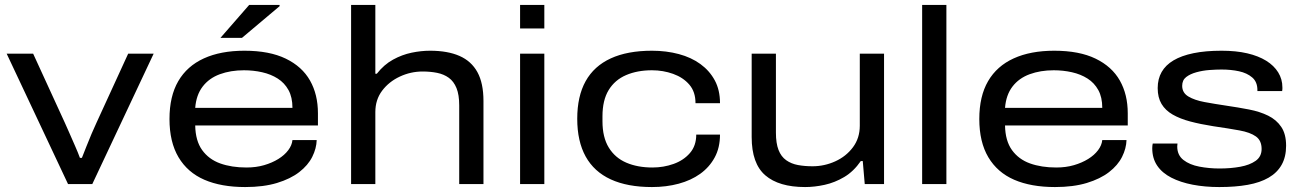

<svg xmlns="http://www.w3.org/2000/svg" viewBox="-20 -744 5264 776"><path d="M255 0 7 -527H114L242 -248Q249 -233 260 -207.5Q271 -182 283 -155Q295 -128 303 -106H311Q319 -126 329 -151.5Q339 -177 350 -203Q361 -229 370 -248L498 -527H601L353 0Z M971 12Q874 12 806 -17.5Q738 -47 701.5 -108.5Q665 -170 665 -263Q665 -355 700.5 -416Q736 -477 804 -508Q872 -539 968 -539Q1069 -539 1135 -507Q1201 -475 1233 -418.5Q1265 -362 1265 -286V-237H769Q770 -175 797 -137.5Q824 -100 870 -83.5Q916 -67 976 -67Q1015 -67 1047.5 -76.5Q1080 -86 1105 -101.5Q1130 -117 1145 -137Q1160 -157 1162 -178H1260Q1259 -144 1242 -110Q1225 -76 1189.5 -48.5Q1154 -21 1099.5 -4.5Q1045 12 971 12ZM769 -308H1162Q1162 -351 1146 -380Q1130 -409 1102.5 -426.5Q1075 -444 1039.5 -452Q1004 -460 966 -460Q912 -460 868.5 -444Q825 -428 799 -394Q773 -360 769 -308ZM871 -591 987 -724H1110V-719L958 -591Z M1399 0V-724H1497V-446H1503Q1532 -483 1568.5 -503Q1605 -523 1643.5 -531Q1682 -539 1718 -539Q1789 -539 1837 -518Q1885 -497 1909.5 -452.5Q1934 -408 1934 -336V0H1836V-318Q1836 -361 1825 -388Q1814 -415 1794 -429.5Q1774 -444 1747 -449.5Q1720 -455 1688 -455Q1640 -455 1596 -434.5Q1552 -414 1524.5 -377.5Q1497 -341 1497 -291V0Z M2082 -629V-724H2180V-629ZM2082 0V-527H2180V0Z M2615 12Q2516 12 2448.5 -19Q2381 -50 2347 -111.5Q2313 -173 2313 -264Q2313 -355 2347 -416Q2381 -477 2448.5 -508Q2516 -539 2615 -539Q2673 -539 2723.5 -525.5Q2774 -512 2811 -485Q2848 -458 2869 -419Q2890 -380 2890 -327H2791Q2791 -373 2766 -402Q2741 -431 2700.5 -445.5Q2660 -460 2615 -460Q2556 -460 2510.5 -440.5Q2465 -421 2440 -380Q2415 -339 2415 -274V-254Q2415 -189 2440.5 -147.5Q2466 -106 2511.5 -86.5Q2557 -67 2617 -67Q2662 -67 2702.5 -81.5Q2743 -96 2768.5 -125.5Q2794 -155 2794 -200H2890Q2890 -147 2868.5 -107.5Q2847 -68 2810 -41.5Q2773 -15 2723 -1.5Q2673 12 2615 12Z M3234 12Q3128 12 3073 -35.5Q3018 -83 3018 -190V-527H3116V-208Q3116 -165 3126.5 -138Q3137 -111 3157.5 -96.5Q3178 -82 3205 -77Q3232 -72 3264 -72Q3312 -72 3356 -92Q3400 -112 3427.5 -149Q3455 -186 3455 -236V-527H3553V0H3475L3467 -93H3459Q3430 -51 3392 -28.5Q3354 -6 3313 3Q3272 12 3234 12Z M3707 0V-724H3805V0Z M4244 12Q4147 12 4079 -17.5Q4011 -47 3974.5 -108.5Q3938 -170 3938 -263Q3938 -355 3973.5 -416Q4009 -477 4077 -508Q4145 -539 4241 -539Q4342 -539 4408 -507Q4474 -475 4506 -418.5Q4538 -362 4538 -286V-237H4042Q4043 -175 4070 -137.5Q4097 -100 4143 -83.5Q4189 -67 4249 -67Q4288 -67 4320.5 -76.5Q4353 -86 4378 -101.5Q4403 -117 4418 -137Q4433 -157 4435 -178H4533Q4532 -144 4515 -110Q4498 -76 4462.5 -48.5Q4427 -21 4372.5 -4.5Q4318 12 4244 12ZM4042 -308H4435Q4435 -351 4419 -380Q4403 -409 4375.5 -426.5Q4348 -444 4312.5 -452Q4277 -460 4239 -460Q4185 -460 4141.5 -444Q4098 -428 4072 -394Q4046 -360 4042 -308Z M4908 12Q4850 12 4800.5 2.5Q4751 -7 4714 -26Q4677 -45 4657 -74.5Q4637 -104 4637 -145Q4637 -150 4637.5 -155Q4638 -160 4639 -164H4739Q4739 -162 4738.5 -158Q4738 -154 4738 -152Q4738 -117 4763 -97.5Q4788 -78 4827.5 -70.5Q4867 -63 4909 -63Q4954 -63 4992.5 -70Q5031 -77 5055 -94Q5079 -111 5079 -142Q5079 -176 5056 -192.5Q5033 -209 4989 -217Q4945 -225 4883 -234Q4832 -242 4790.5 -253Q4749 -264 4719.5 -281Q4690 -298 4674.5 -324Q4659 -350 4659 -388Q4659 -425 4675 -453Q4691 -481 4723 -500Q4755 -519 4803.5 -529Q4852 -539 4917 -539Q4976 -539 5021 -528.5Q5066 -518 5097.5 -498.5Q5129 -479 5146 -451.5Q5163 -424 5163 -391Q5163 -387 5163 -384Q5163 -381 5162 -376H5062V-380Q5062 -413 5041 -431Q5020 -449 4987.5 -456Q4955 -463 4917 -463Q4895 -463 4868 -461Q4841 -459 4815.5 -452Q4790 -445 4774 -432.5Q4758 -420 4758 -397Q4758 -369 4783 -354Q4808 -339 4848.5 -331.5Q4889 -324 4936 -317Q4984 -310 5028 -301.5Q5072 -293 5105.5 -276.5Q5139 -260 5158.5 -231Q5178 -202 5178 -155Q5178 -110 5160 -78Q5142 -46 5107.5 -26Q5073 -6 5023 3Q4973 12 4908 12Z"/></svg>

Font: Archivo Expanded
Style: Regular
Weight: 400
Width: 7
Designer: Hector Gatti
Foundry: Omnibus-Type
Version: Version 2.001